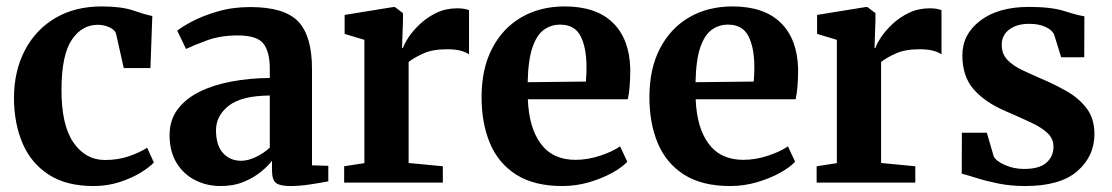

<svg xmlns="http://www.w3.org/2000/svg" viewBox="-20 -582 3543 612"><path d="M24.5 -268.5Q24.5 -354.5 58.8 -420.8Q93 -487 155.8 -524.2Q218.5 -561.5 304.5 -561.5Q367 -561.5 404.8 -548.5Q442.5 -535.5 465.5 -531L459.5 -365H374.5L350.5 -472Q347.5 -486.5 329.2 -494.8Q311 -503 292 -503Q241 -503 208.8 -455.2Q176.5 -407.5 176 -297.5Q175.5 -183.5 214 -127.8Q252.5 -72 314.5 -72Q357 -72 391.8 -84.2Q426.5 -96.5 449 -111L470.5 -64Q456.5 -49 428 -31.5Q399.5 -14 360.8 -1.5Q322 11 278 11Q191 11 135 -25.5Q79 -62 52 -125Q25 -188 24.5 -268.5Z M520.5 -151.5Q520.5 -199 546 -233.2Q571.5 -267.5 616 -289.5Q660.5 -311.5 718.2 -322.2Q776 -333 840 -333.5V-362.5Q840 -416.5 819.8 -442.8Q799.5 -469 738 -469Q682 -469 639.5 -453.2Q597 -437.5 573 -426L545 -484Q557.5 -495 591 -513Q624.5 -531 672.8 -545.2Q721 -559.5 777.5 -559.5Q886.5 -559.5 930.5 -513.5Q974.5 -467.5 974.5 -362V-55L1026.5 -53.5V-4Q1009.5 -0.5 973 5.2Q936.5 11 906 11Q872.5 11 859.8 1.2Q847 -8.5 847 -39.5V-69.5Q835 -53.5 812.2 -34.8Q789.5 -16 757 -2.5Q724.5 11 683.5 11Q639 11 602 -7.8Q565 -26.5 542.8 -62.8Q520.5 -99 520.5 -151.5ZM749 -69.5Q770.5 -69.5 796 -81.8Q821.5 -94 840 -111.5V-277.5Q750 -277 709.2 -245Q668.5 -213 668.5 -167Q668.5 -119 690.8 -94.2Q713 -69.5 749 -69.5Z M1077 0V-52L1141.5 -62V-455L1078.5 -474V-534.5L1233 -559.5H1239L1264.5 -540V-517L1261.5 -429L1264.5 -429.5Q1268.5 -442 1282.2 -463Q1296 -484 1318.5 -505.2Q1341 -526.5 1371 -541Q1401 -555.5 1437.5 -555.5Q1451 -555.5 1460 -553.8Q1469 -552 1475 -549.5V-408.5Q1466 -415.5 1449 -420.2Q1432 -425 1404.5 -425Q1359 -425 1329.2 -411.5Q1299.5 -398 1282.5 -384.5V-62.5L1391.5 -52V0Z M1772.5 11Q1683 11 1626 -25Q1569 -61 1542 -124.8Q1515 -188.5 1515 -272.5Q1515 -362.5 1548.5 -427.2Q1582 -492 1641.8 -526.8Q1701.5 -561.5 1780 -561.5Q1880 -561.5 1933.2 -509.8Q1986.5 -458 1989 -363Q1989 -299.5 1981 -265.5H1662.5Q1666 -174.5 1704 -123.5Q1742 -72.5 1814.5 -72.5Q1853.5 -72.5 1893.8 -86Q1934 -99.5 1956.5 -115.5L1979.5 -66.5Q1963.5 -49 1931.5 -31.2Q1899.5 -13.5 1858 -1.2Q1816.5 11 1772.5 11ZM1662 -320 1847.5 -322Q1848.5 -332.5 1849 -345.5Q1849.5 -358.5 1849.5 -367.5Q1849.5 -429.5 1830.8 -466.5Q1812 -503.5 1765.5 -503.5Q1736.5 -503.5 1713.8 -487.2Q1691 -471 1677.2 -431Q1663.5 -391 1662 -320Z M2307.5 11Q2218 11 2161 -25Q2104 -61 2077 -124.8Q2050 -188.5 2050 -272.5Q2050 -362.5 2083.5 -427.2Q2117 -492 2176.8 -526.8Q2236.5 -561.5 2315 -561.5Q2415 -561.5 2468.2 -509.8Q2521.5 -458 2524 -363Q2524 -299.5 2516 -265.5H2197.5Q2201 -174.5 2239 -123.5Q2277 -72.5 2349.5 -72.5Q2388.5 -72.5 2428.8 -86Q2469 -99.5 2491.5 -115.5L2514.5 -66.5Q2498.5 -49 2466.5 -31.2Q2434.5 -13.5 2393 -1.2Q2351.5 11 2307.5 11ZM2197 -320 2382.5 -322Q2383.5 -332.5 2384 -345.5Q2384.5 -358.5 2384.5 -367.5Q2384.5 -429.5 2365.8 -466.5Q2347 -503.5 2300.5 -503.5Q2271.5 -503.5 2248.8 -487.2Q2226 -471 2212.2 -431Q2198.5 -391 2197 -320Z M2583 0V-52L2647.5 -62V-455L2584.5 -474V-534.5L2739 -559.5H2745L2770.5 -540V-517L2767.5 -429L2770.5 -429.5Q2774.5 -442 2788.2 -463Q2802 -484 2824.5 -505.2Q2847 -526.5 2877 -541Q2907 -555.5 2943.5 -555.5Q2957 -555.5 2966 -553.8Q2975 -552 2981 -549.5V-408.5Q2972 -415.5 2955 -420.2Q2938 -425 2910.5 -425Q2865 -425 2835.2 -411.5Q2805.5 -398 2788.5 -384.5V-62.5L2897.5 -52V0Z M3125.5 -159 3147.5 -83.5Q3155.5 -68 3183.8 -55.8Q3212 -43.5 3244 -43.5Q3293 -43.5 3315.5 -63.5Q3338 -83.5 3338 -114Q3338 -140 3318.8 -158Q3299.5 -176 3265.2 -192Q3231 -208 3186 -227.5Q3121 -255 3084.2 -296.5Q3047.5 -338 3047.5 -405.5Q3047.5 -473 3105 -516.5Q3162.5 -560 3260 -560Q3331 -560 3372.5 -546.8Q3414 -533.5 3436.5 -530L3436 -399.5H3362.5L3340 -472Q3333.5 -486.5 3312.5 -496.2Q3291.5 -506 3262 -506Q3222.5 -506.5 3197.8 -488.5Q3173 -470.5 3173 -439.5Q3173 -410 3191 -391.2Q3209 -372.5 3238 -358.8Q3267 -345 3299.5 -331Q3342 -313 3380.5 -291Q3419 -269 3443.8 -236.5Q3468.5 -204 3468.5 -154.5Q3468.5 -84 3414 -36.5Q3359.5 11 3247.5 11Q3202 11 3162.5 3Q3123 -5 3093 -14.5Q3063 -24 3045.5 -28.5L3046 -159Z"/></svg>

Font: Merriweather Text Regular
Style: Bold
Weight: 700
Designer: Eben Sorkin
Foundry: Eben Sorkin
Version: Version 2.100; ttfautohint (v1.7.19-72a1) -l 8 -r 50 -G 200 